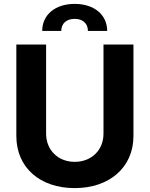

<svg xmlns="http://www.w3.org/2000/svg" viewBox="-20 -957 769 987"><path d="M512 -728V-270C512 -185 450 -125 364 -125C279 -125 217 -185 217 -270V-728H64V-258C64 -96 185 10 364 10C542 10 666 -96 666 -258V-728ZM197 -798H295C295 -836 321 -860 364 -860C406 -860 432 -836 432 -798H531C531 -881 464 -937 364 -937C264 -937 197 -881 197 -798Z"/></svg>

Font: Wafeq
Style: Bold
Weight: 700
Designer: Rasmus Andersson & Azza Alameddine
Foundry: Google & TypeTogether
Version: Version 3.000;FEAKit 1.0